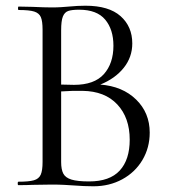

<svg xmlns="http://www.w3.org/2000/svg" viewBox="-20 -648 599 672"><path d="M504 -184Q504 -131 478.5 -88Q453 -45 408 -20.5Q363 4 307 4Q275 4 237 1Q223 0 204 -1Q185 -2 161 -2L94 -1Q76 0 44 0Q42 0 42 -6Q42 -12 44 -12Q81 -12 98.5 -17Q116 -22 122.5 -36.5Q129 -51 129 -81V-544Q129 -574 123 -588Q117 -602 100 -607.5Q83 -613 45 -613Q43 -613 43 -619Q43 -625 45 -625L94 -624Q136 -622 161 -622Q179 -622 194.5 -623Q210 -624 221 -625Q252 -628 279 -628Q361 -628 402 -591.5Q443 -555 443 -496Q443 -448 413 -410.5Q383 -373 331 -352Q409 -346 456.5 -299.5Q504 -253 504 -184ZM194 -542V-352L239 -351Q310 -351 343.5 -388.5Q377 -426 377 -488Q377 -545 348 -579.5Q319 -614 257 -614Q231 -614 218.5 -609.5Q206 -605 200 -590Q194 -575 194 -542ZM434 -159Q434 -236 390.5 -282.5Q347 -329 269 -330Q237 -331 194 -328V-81Q194 -55 201.5 -40.5Q209 -26 230 -19.5Q251 -13 292 -13Q364 -13 399 -51Q434 -89 434 -159Z"/></svg>

Font: Cormorant Upright
Style: Regular
Weight: 400
Designer: Christian Thalmann (Catharsis Fonts)
Foundry: Catharsis Fonts
Version: Version 3.302